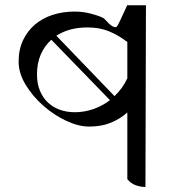

<svg xmlns="http://www.w3.org/2000/svg" viewBox="-20 -735 720 763"><path d="M558 8Q538 8 519 1Q500 -6 486 -23V-288Q458 -263 421 -247.5Q384 -232 334 -232Q292 -232 243 -255Q194 -278 152 -315Q110 -352 82 -398Q54 -444 54 -490Q54 -538 71.5 -575Q89 -612 119 -637.5Q149 -663 189.5 -676Q230 -689 276 -689Q310 -689 340 -681Q389 -668 396 -659Q431 -619 444 -629Q448 -631 486 -715L484 -714H560ZM277 -289Q315 -289 351 -301.5Q387 -314 417 -337L184 -577Q157 -553 142 -518.5Q127 -484 127 -439Q127 -403 138.5 -375Q150 -347 170 -328Q190 -309 217.5 -299Q245 -289 277 -289ZM486 -568Q451 -595 413.5 -610.5Q376 -626 327 -626Q255 -626 204 -593L435 -353Q451 -368 464 -386Q477 -404 486 -424Z"/></svg>

Font: telugu115
Style: Regular
Weight: 400
Designer: Jelle Bosma - Monotype Design Team
Foundry: Monotype Imaging Inc.
Version: Version 2.003